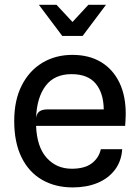

<svg xmlns="http://www.w3.org/2000/svg" viewBox="-20 -790 590 817"><path d="M289.5 7.5Q215 7.5 158.8 -25Q102.5 -57.5 71.5 -120.8Q40.5 -184 40.5 -275.5Q40.5 -363.5 72.5 -426.5Q104.5 -489.5 160.5 -523Q216.5 -556.5 288 -556.5Q359 -556.5 409.8 -526Q460.5 -495.5 488 -438.8Q515.5 -382 515 -303Q515 -287 514 -276.5Q513 -266 512.5 -254.5H133.5Q137 -164.5 178.8 -118.2Q220.5 -72 285.5 -72Q340.5 -72 370.8 -95.2Q401 -118.5 409 -155H500Q496.5 -103 468.2 -66.5Q440 -30 394 -11.2Q348 7.5 289.5 7.5ZM183 -324.5H421.5Q420.5 -394.5 387 -434.5Q353.5 -474.5 284.5 -474.5Q212 -474.5 174.5 -425.2Q137 -376 133.5 -289.5Q137.5 -310 149.8 -317.2Q162 -324.5 183 -324.5ZM245 -637 145.5 -769.5H220.5L288.5 -696.5L356 -769.5H431L331.5 -637Z"/></svg>

Font: Spline Sans
Style: Regular
Weight: 400
Designer: Eben Sorkin, Mirko Velimirovic
Foundry: Sorkin Type
Version: Version 1.001